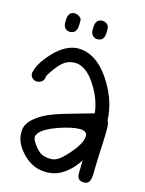

<svg xmlns="http://www.w3.org/2000/svg" viewBox="-104 -739 599 793"><g transform="rotate(15 195.5 -342.5)"><path d="M87.9 -636.7Q87.9 -673.8 115.2 -674.8Q127 -674.8 136.7 -668Q147.5 -660.2 146.5 -651.4V-635.7Q146.5 -595.7 116.2 -595.7Q94.7 -595.7 88.9 -617.2Q87.9 -621.1 87.9 -623ZM205.1 -636.7Q205.1 -673.8 234.4 -674.8Q239.3 -674.8 245.1 -672.9Q263.7 -666 263.7 -646.5V-633.8Q263.7 -595.7 234.4 -595.7Q212.9 -595.7 206.1 -617.2Q205.1 -621.1 205.1 -623ZM154.3 -70.3Q154.3 -70.3 164.1 -68.4H178.7Q203.1 -68.4 234.4 -101.6Q285.2 -154.3 291 -189.5Q299.8 -236.3 198.2 -208Q136.7 -190.4 106.4 -167Q92.8 -155.3 88.9 -142.6Q87.9 -137.7 89.8 -132.8Q89.8 -131.8 89.8 -130.9Q91.8 -124 100.6 -111.3Q126 -73.2 154.3 -70.3ZM303.7 -43Q303.7 -47.9 304.7 -90.8V-96.7Q273.4 -46.9 228.5 -23.4Q202.1 -9.8 167 -10.7Q105.5 -11.7 59.6 -67.4Q29.3 -104.5 30.3 -141.6Q30.3 -147.5 30.3 -149.4Q30.3 -191.4 94.7 -228.5Q130.9 -249 206.1 -269.5Q219.7 -273.4 253.9 -283.2L302.7 -296.9Q297.9 -349.6 264.6 -405.3Q218.8 -481.4 165 -477.5Q143.6 -476.6 124 -462.9Q106.4 -450.2 82 -415Q77.1 -407.2 73.2 -401.4Q71.3 -397.5 69.8 -395.5Q68.4 -393.6 68.4 -392.6V-391.6Q68.4 -370.1 45.9 -363.3Q28.3 -358.4 15.6 -372.1Q8.8 -379.9 9.8 -390.6Q9.8 -392.6 9.8 -394.5Q9.8 -394.5 10.7 -395.5Q16.6 -426.8 47.9 -464.8Q102.5 -532.2 160.2 -538.1Q172.9 -539.1 186.5 -537.1Q259.8 -526.4 314.5 -433.6Q358.4 -360.4 361.3 -284.2Q368.2 -269.5 368.2 -251V-232.4Q368.2 -213.9 366.2 -174.8L364.3 -135.7L362.3 -72.3V-53.7Q361.3 -30.3 354.5 -19.5Q348.6 -9.8 332 -9.8Q302.7 -9.8 303.7 -43Z"/></g></svg>

Font: otype
Style: Regular
Weight: 400
Designer: ironsmith
Version: 4